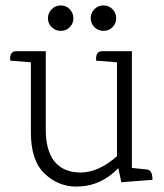

<svg xmlns="http://www.w3.org/2000/svg" viewBox="-20 -674 604 709"><path d="M262 15Q195 15 144.5 -33Q94 -81 94 -186V-444L18 -450Q14 -485 41 -485H149V-195Q149 -118 181.5 -77.5Q214 -37 278.5 -37Q343 -37 412 -97V-444L335 -450Q332 -485 358 -485H467V-54L523 -48Q543 -46 543 -10L428 -1L417 -53Q351 15 262 15ZM409 -606.5Q409 -587 395.5 -573.5Q382 -560 362 -560Q342 -560 328.5 -574Q315 -588 315 -607Q315 -626 328.5 -640Q342 -654 362 -654Q382 -654 395.5 -640Q409 -626 409 -606.5ZM251 -606.5Q251 -587 237.5 -573.5Q224 -560 204.5 -560Q185 -560 171 -573.5Q157 -587 157 -606.5Q157 -626 171 -640Q185 -654 204.5 -654Q224 -654 237.5 -640Q251 -626 251 -606.5Z"/></svg>

Font: Karma Light
Style: Regular
Weight: 300
Designer: Joana Correia
Foundry: Indian Type Foundry
Version: Version 1.202;PS 1.0;hotconv 1.0.78;makeotf.lib2.5.61930; tt